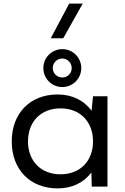

<svg xmlns="http://www.w3.org/2000/svg" viewBox="-20 -1033 690 1063"><path d="M488 0H575V-500H495L487 -420C445 -477 380 -510 299 -510C147 -510 45 -406 45 -250C45 -94 147 10 299 10C379 10 444 -22 486 -78ZM315 -68C207 -68 135 -141 135 -250C135 -360 207 -433 315 -433C423 -433 495 -360 495 -250C495 -141 423 -68 315 -68ZM325 -551C383 -551 430 -598 430 -656C430 -714 383 -761 325 -761C267 -761 220 -714 220 -656C220 -598 267 -551 325 -551ZM325 -604C296 -604 272 -627 272 -656C272 -685 296 -709 325 -709C354 -709 377 -685 377 -656C377 -627 354 -604 325 -604ZM261 -821H330L438 -1013H363Z"/></svg>

Font: Gully
Style: Regular
Weight: 400
Designer: jaikishan Patel
Foundry: MagicType
Version: Version 1.000;Glyphs 3.2 (3242)